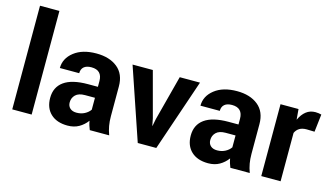

<svg xmlns="http://www.w3.org/2000/svg" viewBox="-87 -1058 2375 1363"><g transform="rotate(15 1100.5 -376.5)"><path d="M204.6 0H62V-761.7H204.6Z M631.8 0Q625.5 -14.6 620.6 -30.8Q615.7 -46.9 612.8 -64Q587.9 -30.3 552.7 -10.3Q517.6 9.8 469.7 9.8Q390.6 9.8 345.7 -32.5Q300.8 -74.7 300.8 -148.9Q300.8 -228 359.4 -270Q418 -312 535.2 -312H607.9V-354Q607.9 -393.1 588.1 -413.6Q568.4 -434.1 528.3 -434.1Q492.2 -434.1 473.4 -417.7Q454.6 -401.4 454.6 -371.1H312.5Q312.5 -441.9 373.8 -490Q435.1 -538.1 537.6 -538.1Q634.3 -538.1 692.6 -491Q751 -443.8 751 -353V-134.8Q751 -96.7 756.6 -64.7Q762.2 -32.7 774.4 0ZM508.3 -95.2Q541 -95.2 567.1 -108.9Q593.3 -122.6 607.9 -144V-231.4H535.2Q488.3 -231.4 465.6 -209.2Q442.9 -187 442.9 -153.8Q442.9 -127 460.2 -111.1Q477.5 -95.2 508.3 -95.2Z M1042.5 -196.8 1052.7 -144.5H1054.2L1064.5 -196.8L1151.4 -528.3H1300.3L1120.6 0H984.4L804.7 -528.3H953.6Z M1665 0Q1658.7 -14.6 1653.8 -30.8Q1648.9 -46.9 1646 -64Q1621.1 -30.3 1585.9 -10.3Q1550.8 9.8 1502.9 9.8Q1423.8 9.8 1378.9 -32.5Q1334 -74.7 1334 -148.9Q1334 -228 1392.6 -270Q1451.2 -312 1568.4 -312H1641.1V-354Q1641.1 -393.1 1621.3 -413.6Q1601.6 -434.1 1561.5 -434.1Q1525.4 -434.1 1506.6 -417.7Q1487.8 -401.4 1487.8 -371.1H1345.7Q1345.7 -441.9 1407 -490Q1468.3 -538.1 1570.8 -538.1Q1667.5 -538.1 1725.8 -491Q1784.2 -443.8 1784.2 -353V-134.8Q1784.2 -96.7 1789.8 -64.7Q1795.4 -32.7 1807.6 0ZM1541.5 -95.2Q1574.2 -95.2 1600.3 -108.9Q1626.5 -122.6 1641.1 -144V-231.4H1568.4Q1521.5 -231.4 1498.8 -209.2Q1476.1 -187 1476.1 -153.8Q1476.1 -127 1493.4 -111.1Q1510.7 -95.2 1541.5 -95.2Z M2175.8 -402.3 2117.7 -403.8Q2085.4 -403.8 2065.2 -391.4Q2044.9 -378.9 2034.2 -355.5V0H1892.1V-528.3H2024.4L2030.8 -453.1L2031.7 -452.6Q2050.3 -493.2 2078.9 -515.6Q2107.4 -538.1 2147 -538.1Q2158.7 -538.1 2170.4 -536.4Q2182.1 -534.7 2190.9 -532.2Z"/></g></svg>

Font: Roboto Web
Style: Bold
Weight: 700
Designer: Google
Version: Version 1.200310; 2013